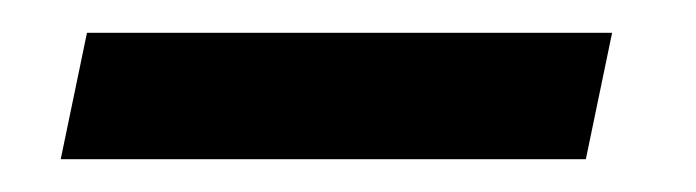

<svg xmlns="http://www.w3.org/2000/svg" viewBox="-20 -20 424 117"><path d="M17 77H337L353 0H33Z"/></svg>

Font: Advent Pro
Style: Bold Italic
Weight: 700
Italic angle: -12°
Designer: VivaRado, Andreas Kalpakidis
Foundry: VivaRado, Andreas Kalpakidis
Version: Version 3.000